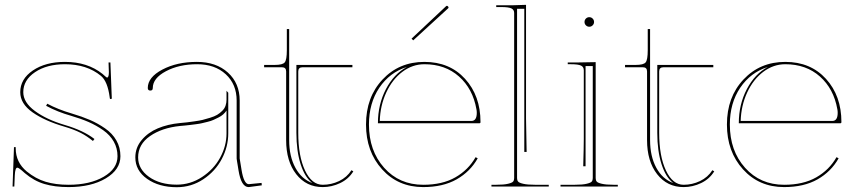

<svg xmlns="http://www.w3.org/2000/svg" viewBox="-20 -782 3580 805"><path d="M178.2 -347.2Q222.7 -323.2 280.8 -306.2Q323.7 -293.5 356.7 -279.3Q389.6 -265.1 420.4 -243.9Q451.2 -222.7 468 -193.1Q484.9 -163.6 484.9 -127Q484.9 -70.8 423.6 -34.2Q362.3 2.4 267.6 2.4Q210 2.4 166.3 -10.5Q122.6 -23.4 84 -56.2Q59.1 -79.1 52.7 -79.1Q43.5 -79.1 42 -46.9L40 0H32.7L38.6 -165H45.9V-159.7Q45.9 -101.6 92.3 -63Q129.4 -32.7 171.1 -20Q212.9 -7.3 267.6 -7.3Q356.9 -7.3 414.8 -41Q472.7 -74.7 472.7 -127Q472.7 -160.6 457 -188.2Q441.4 -215.8 412.6 -236.1Q383.8 -256.3 351.8 -270.3Q319.8 -284.2 278.3 -296.4Q221.2 -312.5 173.3 -338.4ZM369.6 -190.9Q343.8 -211.9 318.8 -224.6Q290 -239.3 250 -251Q168 -274.9 116.5 -311Q64.9 -347.2 64.9 -395.5Q64.9 -450.7 117.9 -486.6Q170.9 -522.5 252.4 -522.5Q346.7 -522.5 409.7 -472.2Q413.1 -469.2 417.7 -465.1Q422.4 -460.9 424.8 -459Q427.2 -457 429.2 -457Q436.5 -457 436.5 -480Q436.5 -481 436.3 -484.6Q436 -488.3 435.8 -498.3Q435.5 -508.3 435.1 -520H442.9L448.7 -370.1Q448.7 -366.7 444.3 -366.7Q440.4 -366.7 440.4 -370.1L439.9 -374Q431.2 -440.9 403.3 -463.9Q344.2 -512.7 252.4 -512.7Q176.3 -512.7 127 -479.5Q77.6 -446.3 77.6 -395.5Q77.6 -352.5 126.7 -316.4Q175.8 -280.3 252.4 -257.8Q330.1 -234.9 376 -199.2Z M1076.7 -15.1 1077.6 -4.9 1022.9 2.4H1022.5Q991.2 2.4 980 -67.9Q979 -73.2 977.1 -85.9Q975.1 -98.6 973.6 -106.9Q972.2 -115.2 972.2 -117.2V-360.4Q972.2 -428.7 926.5 -470.7Q880.9 -512.7 806.6 -512.7Q731 -512.7 675.8 -483.4Q620.6 -454.1 620.6 -413.1Q620.6 -402.3 610.4 -402.3Q599.6 -402.3 599.6 -413.1Q599.6 -458 660.6 -490.2Q721.7 -522.5 805.2 -522.5Q886.2 -522.5 935.5 -477.8Q984.9 -433.1 984.9 -360.4V-117.7L992.7 -69.8Q1002.4 -10.3 1022.9 -9.8ZM929.7 -318.4Q923.8 -309.6 915.5 -302.2Q907.2 -294.9 895.8 -289.3Q884.3 -283.7 875 -279.3Q865.7 -274.9 850.3 -271.2Q835 -267.6 826.4 -265.4Q817.9 -263.2 800.3 -261Q782.7 -258.8 777.3 -258.1Q772 -257.3 754.4 -255.6Q736.8 -253.9 735.4 -253.9Q658.7 -246.1 608.9 -211.4Q559.1 -176.8 559.1 -122.1Q559.1 -73.2 604.7 -40.5Q650.4 -7.8 721.2 -7.8Q778.3 -7.8 827.1 -39.8Q876 -71.8 902.8 -120.8Q929.7 -169.9 929.7 -222.7ZM929.7 -401.4 937 -393.1V-222.7Q937 -167 909.9 -115.5Q882.8 -64 832.5 -30.5Q782.2 2.9 721.2 2.9Q646.5 2.9 596.9 -32Q547.4 -66.9 547.4 -122.1Q547.4 -163.1 574 -194.8Q600.6 -226.6 641.8 -243.9Q683.1 -261.2 734.4 -266.1Q755.4 -268.1 763.7 -269Q772 -270 794.7 -273.2Q817.4 -276.4 829.3 -279.3Q841.3 -282.2 860.4 -288.1Q879.4 -293.9 890.4 -300.5Q901.4 -307.1 911.6 -317.1Q921.9 -327.1 925.8 -339.4Q929.7 -351.1 929.7 -363.8Z M1457.5 -509.8V-500H1248.5Q1230.5 -500 1230.5 -482.4V-225.1Q1230.5 -127.4 1258.8 -67.4Q1287.1 -7.3 1333 -7.3Q1369.1 -7.3 1401.9 -22.9Q1434.6 -38.6 1453.6 -68.4L1461.4 -63.5Q1441.4 -31.2 1406.2 -14.4Q1371.1 2.4 1333 2.4Q1264.2 2.4 1221.9 -51.8Q1179.7 -106 1179.7 -194.8V-482.4Q1179.7 -500 1162.1 -500H1087.4V-509.8H1132.3Q1165 -509.8 1173.8 -520.5Q1182.6 -531.2 1182.6 -571.3V-660.2H1192.4V-194.8Q1192.4 -126.5 1218.5 -78.6Q1244.6 -30.8 1289.6 -14.6Q1258.3 -38.1 1240.5 -93.5Q1222.7 -148.9 1222.7 -225.1V-509.8Z M1705.6 -620.1 1849.6 -755.4Q1854 -759.8 1857.9 -755.4Q1862.8 -751 1858.9 -747.1L1712.4 -612.8ZM1956.5 -274.9Q1979 -274.9 1979 -309.1Q1979 -317.4 1977.5 -324.2Q1962.4 -409.7 1904.5 -461.2Q1846.7 -512.7 1759.3 -512.7Q1709.5 -512.7 1667.2 -481Q1625 -449.2 1599.6 -394.5Q1574.2 -339.8 1572.3 -274.9ZM1564.5 -265.1Q1564.5 -344.2 1598.1 -408.4Q1631.8 -472.7 1686.5 -501.5Q1613.8 -478.5 1570.3 -414.1Q1526.9 -349.6 1526.9 -259.8Q1526.9 -149.9 1590.6 -78.6Q1654.3 -7.3 1754.4 -7.3Q1835 -7.3 1889.4 -38.6Q1943.8 -69.8 1974.1 -123L1982.9 -118.2Q1951.7 -62.5 1894.5 -30Q1837.4 2.4 1754.4 2.4Q1649.4 2.4 1582 -72Q1514.6 -146.5 1514.6 -259.8Q1514.6 -375 1584 -448.7Q1653.3 -522.5 1759.3 -522.5Q1865.2 -522.5 1929.9 -451.4Q1994.6 -380.4 1994.6 -270Q1994.6 -265.1 1989.3 -265.1Z M2040.5 0V-7.3H2060.5Q2092.8 -7.3 2110.1 -11.5Q2127.4 -15.6 2131.6 -21Q2135.7 -26.4 2135.7 -35.2V-727.5Q2135.7 -741.2 2124 -746.8Q2112.3 -752.4 2083 -752.4H2060.5V-759.8H2125.5L2185.5 -761.7V-284.7L2188 -145H2178.2V-745.1H2147.9V-35.2Q2147.9 -26.4 2152.1 -21Q2156.2 -15.6 2173.6 -11.5Q2190.9 -7.3 2223.1 -7.3H2280.8V0Z M2330.1 0V-7.3H2390.1Q2422.4 -7.3 2439.7 -11.5Q2457 -15.6 2461.2 -21Q2465.3 -26.4 2465.3 -35.2V-504.9H2435.1V-85H2425.3Q2427.7 -165 2427.7 -200.2V-487.3Q2427.7 -501.5 2415.8 -507.1Q2403.8 -512.7 2375 -512.7H2360.4V-520H2395Q2452.6 -521 2477.5 -521.5V-35.2Q2477.5 -26.4 2481.7 -21Q2485.8 -15.6 2503.2 -11.5Q2520.5 -7.3 2552.7 -7.3H2570.3V0ZM2436.5 -675.8Q2430.7 -681.6 2430.7 -689.9Q2430.7 -698.2 2436.5 -704.1Q2442.4 -710 2450.7 -710Q2459 -710 2464.8 -704.1Q2470.7 -698.2 2470.7 -689.9Q2470.7 -681.6 2464.8 -675.8Q2459 -669.9 2450.7 -669.9Q2442.4 -669.9 2436.5 -675.8Z M2970.7 -509.8V-500H2761.7Q2743.7 -500 2743.7 -482.4V-225.1Q2743.7 -127.4 2772 -67.4Q2800.3 -7.3 2846.2 -7.3Q2882.3 -7.3 2915 -22.9Q2947.8 -38.6 2966.8 -68.4L2974.6 -63.5Q2954.6 -31.2 2919.4 -14.4Q2884.3 2.4 2846.2 2.4Q2777.3 2.4 2735.1 -51.8Q2692.9 -106 2692.9 -194.8V-482.4Q2692.9 -500 2675.3 -500H2600.6V-509.8H2645.5Q2678.2 -509.8 2687 -520.5Q2695.8 -531.2 2695.8 -571.3V-660.2H2705.6V-194.8Q2705.6 -126.5 2731.7 -78.6Q2757.8 -30.8 2802.7 -14.6Q2771.5 -38.1 2753.7 -93.5Q2735.8 -148.9 2735.8 -225.1V-509.8Z M3469.7 -274.9Q3492.2 -274.9 3492.2 -309.1Q3492.2 -317.4 3490.7 -324.2Q3475.6 -409.7 3417.7 -461.2Q3359.9 -512.7 3272.5 -512.7Q3222.7 -512.7 3180.4 -481Q3138.2 -449.2 3112.8 -394.5Q3087.4 -339.8 3085.4 -274.9ZM3077.6 -265.1Q3077.6 -344.2 3111.3 -408.4Q3145 -472.7 3199.7 -501.5Q3127 -478.5 3083.5 -414.1Q3040 -349.6 3040 -259.8Q3040 -149.9 3103.8 -78.6Q3167.5 -7.3 3267.6 -7.3Q3348.1 -7.3 3402.6 -38.6Q3457 -69.8 3487.3 -123L3496.1 -118.2Q3464.8 -62.5 3407.7 -30Q3350.6 2.4 3267.6 2.4Q3162.6 2.4 3095.2 -72Q3027.8 -146.5 3027.8 -259.8Q3027.8 -375 3097.2 -448.7Q3166.5 -522.5 3272.5 -522.5Q3378.4 -522.5 3443.1 -451.4Q3507.8 -380.4 3507.8 -270Q3507.8 -265.1 3502.4 -265.1Z"/></svg>

Font: ZnikomitNo25
Style: Regular
Weight: 100
Designer: gluk
Foundry: gluk
Version: Version 0.56